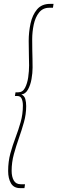

<svg xmlns="http://www.w3.org/2000/svg" viewBox="-20 -760 296 990"><path d="M22 122Q22 73 33.5 31Q45 -11 60 -50.5Q75 -90 86.5 -130.5Q98 -171 98 -216Q98 -236 92 -250.5Q86 -265 69 -265H57L60 -284H74Q97 -284 109 -307Q121 -330 125.5 -362Q130 -394 130 -423Q130 -448 129 -476Q128 -504 128 -549Q128 -595 137.5 -639Q147 -683 171 -711.5Q195 -740 238 -740H256L253 -720H234Q201 -720 181.5 -695.5Q162 -671 154 -633.5Q146 -596 146 -557Q146 -525 146.5 -501.5Q147 -478 147.5 -457Q148 -436 148 -411Q148 -384 142.5 -352.5Q137 -321 124 -298Q111 -275 90 -273Q106 -266 110.5 -249.5Q115 -233 115 -213Q115 -171 103.5 -130Q92 -89 77.5 -48Q63 -7 51.5 35Q40 77 40 121Q40 151 51 170.5Q62 190 87 190H109L106 210H84Q51 210 36.5 185Q22 160 22 122Z"/></svg>

Font: Georama Condensed Thin
Style: Italic
Weight: 100
Width: 3
Italic angle: -9°
Designer: Jean-Baptiste Levee
Foundry: Production Type
Version: Version 1.000